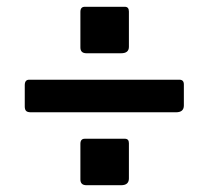

<svg xmlns="http://www.w3.org/2000/svg" viewBox="-20 -656 615 566"><path d="M360 -130Q360 -110 337 -110H235Q217 -110 217 -127V-232Q217 -247 230 -247H348Q360 -247 360 -234ZM522 -345Q522 -325 499 -325H71Q61 -325 57 -329Q53 -333 53 -342V-405Q53 -421 66 -421H509Q522 -421 522 -407ZM360 -518Q360 -499 337 -499H235Q217 -499 217 -516V-621Q217 -636 230 -636H348Q360 -636 360 -622Z"/></svg>

Font: Libre Franklin Thin SemiBold
Style: Regular
Weight: 600
Version: Version 3.000